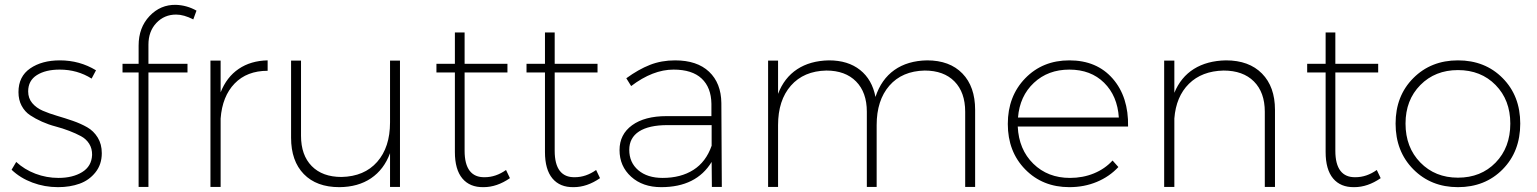

<svg xmlns="http://www.w3.org/2000/svg" viewBox="-20 -771 6339 792"><path d="M357.9 -446.8Q299.3 -483.9 226.1 -483.9Q168 -483.9 132.1 -461.2Q96.2 -438.5 96.2 -394Q96.2 -365.7 113 -345.7Q129.9 -325.7 156.5 -314.2Q183.1 -302.7 215.6 -293.2Q248 -283.7 280.5 -272.5Q313 -261.2 339.6 -246.1Q366.2 -231 383.1 -203.6Q399.9 -176.3 399.9 -139.2Q399.9 -92.8 373.8 -60.1Q347.7 -27.3 308.1 -13.2Q268.6 1 219.2 1Q164.1 1 113.8 -17.8Q63.5 -36.6 27.8 -70.8L46.9 -103Q80.6 -71.8 126.2 -54.4Q171.9 -37.1 221.2 -37.1Q279.8 -37.1 318.8 -61Q357.9 -85 359.9 -131.8Q360.4 -158.2 347.9 -178Q335.4 -197.8 314.2 -209.2Q293 -220.7 265.6 -231.2Q238.3 -241.7 209.5 -249.3Q180.7 -256.8 153.3 -269Q126 -281.2 104.2 -295.7Q82.5 -310.1 69.3 -334.5Q56.2 -358.9 56.2 -391.1Q56.2 -455.6 104.5 -488.8Q152.8 -522 227.1 -522Q308.6 -522 376 -481Z M706.5 -710.9Q657.7 -710.9 625 -676.3Q592.3 -641.6 592.3 -586.9V-507.8H753.4V-472.2H592.3V0H551.8V-472.2H485.4V-507.8H551.8V-583Q551.8 -657.2 596.9 -704.8Q642.1 -752.4 705.6 -751Q751 -749.5 790.5 -727.1L777.3 -690.9Q738.3 -710.9 706.5 -710.9Z M890.1 -390.1Q915 -453.1 964.6 -486.8Q1014.2 -520.5 1084 -522V-479Q998.5 -479 947.8 -426.5Q897 -374 890.1 -282.2V0H848.1V-521H890.1Z M1588.9 -521H1629.9V0H1588.9V-139.2Q1564 -71.8 1510.5 -35.6Q1457 0.5 1379.9 1Q1285.6 1 1233.2 -53Q1180.7 -106.9 1180.7 -203.1V-521H1221.7V-210.9Q1221.7 -130.9 1265.9 -85.9Q1310.1 -41 1388.7 -41Q1482.9 -43 1535.9 -103.3Q1588.9 -163.6 1588.9 -266.1Z M2067.4 -69.8 2083.5 -36.1Q2029.8 1 1974.6 1Q1918 2 1887.2 -34.9Q1856.4 -71.8 1856.4 -144V-472.2H1780.3V-507.8H1856.4V-637.2H1896.5V-507.8H2073.2V-472.2H1896.5V-148.9Q1896.5 -93.8 1917.5 -66.4Q1938.5 -39.1 1979.5 -40Q2025.4 -40 2067.4 -69.8Z M2439 -69.8 2455.1 -36.1Q2401.4 1 2346.2 1Q2289.6 2 2258.8 -34.9Q2228 -71.8 2228 -144V-472.2H2151.9V-507.8H2228V-637.2H2268.1V-507.8H2444.8V-472.2H2268.1V-148.9Q2268.1 -93.8 2289.1 -66.4Q2310.1 -39.1 2351.1 -40Q2397 -40 2439 -69.8Z M2957.5 0H2916.5L2915.5 -103Q2852.1 1 2707.5 1Q2630.9 1 2583.3 -42.2Q2535.6 -85.4 2535.6 -151.9Q2535.6 -216.8 2587.4 -254.4Q2639.2 -292 2729.5 -292H2914.6V-342.8Q2913.6 -410.2 2874.3 -447Q2835 -483.9 2758.3 -483.9Q2672.9 -483.9 2583.5 -416L2563.5 -448.2Q2613.8 -484.9 2661.1 -503.4Q2708.5 -522 2764.6 -522Q2855.5 -522 2905 -475.1Q2954.6 -428.2 2955.6 -346.2ZM2713.4 -37.1Q2788.1 -37.1 2840.1 -70.1Q2892.1 -103 2915.5 -169.9V-254.9H2733.4Q2656.7 -254.9 2616.2 -228.8Q2575.7 -202.6 2575.7 -152.8Q2575.7 -100.6 2613 -68.8Q2650.4 -37.1 2713.4 -37.1Z M3804.2 -522Q3897.5 -522 3950 -467.8Q4002.4 -413.6 4002.4 -317.9V0H3961.4V-310.1Q3961.4 -390.1 3917.2 -435.1Q3873 -480 3794.4 -480Q3701.2 -478 3648.7 -417.7Q3596.2 -357.4 3596.2 -254.9V0H3555.7V-310.1Q3555.7 -390.1 3511.2 -435.1Q3466.8 -480 3388.7 -480Q3295.4 -478 3242.4 -417.7Q3189.5 -357.4 3189.5 -254.9V0H3148.4V-521H3189.5V-383.8Q3214.8 -450.2 3268.3 -485.4Q3321.8 -520.5 3399.4 -522Q3478 -522 3527.8 -482.4Q3577.6 -442.9 3591.3 -371.1Q3615.2 -443.8 3669.4 -482.2Q3723.6 -520.5 3804.2 -522Z M4391.1 -522Q4504.4 -522 4570.1 -446.5Q4635.7 -371.1 4633.3 -249H4178.2Q4182.6 -154.3 4242.4 -95.7Q4302.2 -37.1 4393.6 -37.1Q4446.8 -37.1 4492.2 -55.7Q4537.6 -74.2 4569.3 -108.9L4593.3 -82Q4556.6 -42.5 4504.6 -20.8Q4452.6 1 4391.1 1Q4280.8 1 4209 -72.3Q4137.2 -145.5 4137.2 -259.8Q4137.2 -374 4209 -448Q4280.8 -522 4391.1 -522ZM4179.2 -286.1H4595.2Q4589.4 -375.5 4534.4 -429.7Q4479.5 -483.9 4391.1 -483.9Q4303.2 -483.9 4244.9 -429.4Q4186.5 -375 4179.2 -286.1Z M5037.1 -522Q5132.3 -522 5185.8 -467.5Q5239.3 -413.1 5239.3 -317.9V0H5197.3V-310.1Q5197.3 -390.1 5152.3 -435.1Q5107.4 -480 5027.3 -480Q4937.5 -478 4884.3 -425.3Q4831.1 -372.6 4824.2 -282.2V0H4782.2V-521H4824.2V-388.2Q4850.6 -452.6 4904.8 -486.6Q4959 -520.5 5037.1 -522Z M5659.2 -69.8 5675.3 -36.1Q5621.6 1 5566.4 1Q5509.8 2 5479 -34.9Q5448.2 -71.8 5448.2 -144V-472.2H5372.1V-507.8H5448.2V-637.2H5488.3V-507.8H5665V-472.2H5488.3V-148.9Q5488.3 -93.8 5509.3 -66.4Q5530.3 -39.1 5571.3 -40Q5617.2 -40 5659.2 -69.8Z M5994.1 -522Q6106 -522 6178.5 -448.7Q6251 -375.5 6251 -261.2Q6251 -146 6178.5 -72.5Q6106 1 5994.1 1Q5882.8 1 5809.8 -72.8Q5736.8 -146.5 5736.8 -261.2Q5736.8 -375.5 5809.8 -448.7Q5882.8 -522 5994.1 -522ZM5994.1 -481.9Q5899.9 -481.9 5838.9 -420.2Q5777.8 -358.4 5777.8 -261.2Q5777.8 -163.1 5838.9 -100.6Q5899.9 -38.1 5994.1 -38.1Q6088.9 -38.1 6149.4 -100.3Q6210 -162.6 6210 -261.2Q6210 -358.4 6149.4 -420.2Q6088.9 -481.9 5994.1 -481.9Z"/></svg>

Font: Montserrat-Arabic ExtraLight
Style: Regular
Weight: 275
Designer: Mohamed Gaber
Foundry: Kief Type Foundry
Version: Version 5.008;PS 005.008;hotconv 1.0.88;makeotf.lib2.5.64775